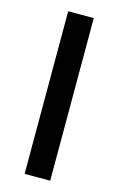

<svg xmlns="http://www.w3.org/2000/svg" viewBox="-103 -684 450 729"><g transform="rotate(15 122.0 -319.5)"><path d="M172 0H71.5V-639H172Z"/></g></svg>

Font: Anek Gujarati Medium
Style: Regular
Weight: 500
Designer: Mrunmayee Ghaisas (Gujarati), Yesha Goshar (Latin)
Foundry: Ek Type
Version: Version 1.003